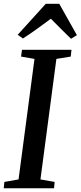

<svg xmlns="http://www.w3.org/2000/svg" viewBox="-25 -1010 432 1030"><path d="M-5 0 -1.5 -34 74.5 -47.5 160 -694 88 -706.5 93 -743H358.5L354.5 -706.5L277.5 -694L192 -47.5L268 -34L265 0ZM70 -823.5 220.5 -989.5H293L387.5 -821.5L356 -802Q328.5 -828.5 301.5 -855.5Q274.5 -882.5 248 -909.5Q211 -882.5 175 -856.2Q139 -830 98 -803.5Z"/></svg>

Font: Merriweather 60pt Medium
Style: Italic
Weight: 500
Italic angle: -7.8°
Version: Version 2.101